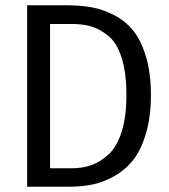

<svg xmlns="http://www.w3.org/2000/svg" viewBox="-20 -709 640 729"><path d="M241 0H83V-689H230Q283 -689 326.5 -681.5Q370 -674 413.5 -651.5Q457 -629 486.5 -592Q516 -555 534.5 -493Q553 -431 553 -348Q553 -265 534 -201.5Q515 -138 485 -100.5Q455 -63 412.5 -39.5Q370 -16 329 -8Q288 0 241 0ZM460 -348Q460 -433 441.5 -490.5Q423 -548 390 -574Q357 -600 325 -609Q293 -618 251 -618H170V-70H252Q293 -70 327 -82Q361 -94 392.5 -123Q424 -152 442 -209Q460 -266 460 -348Z"/></svg>

Font: Fira Mono
Style: Regular
Weight: 400
Designer: Carrois Corporate & Edenspiekermann AG
Foundry: Carrois Corporate GbR & Edenspiekermann AG
Version: Version 3.206;PS 003.206;hotconv 1.0.70;makeotf.lib2.5.58329